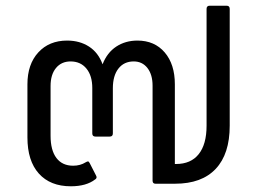

<svg xmlns="http://www.w3.org/2000/svg" viewBox="-20 -643 903 672"><path d="M773 -623Q784 -623 784 -612V-203Q784 -104 735 -52Q686 0 593 0H524Q514 0 514 -11V-343Q514 -382 496 -405Q478 -428 448 -428Q414 -428 394.5 -403Q375 -378 375 -334V-176Q375 -165 364 -165H314Q303 -165 303 -176V-335Q303 -378 282.5 -403Q262 -428 227 -428Q195 -428 176 -405Q157 -382 157 -342V-168Q157 -117 177.5 -90Q198 -63 236 -63Q261 -63 280 -75Q285 -78 288 -78Q291 -78 294 -72L316 -29Q318 -25 318 -23Q318 -18 313 -15Q282 9 228 9Q156 9 116 -35.5Q76 -80 76 -162V-348Q76 -418 114 -459.5Q152 -501 215 -501Q259 -501 291.5 -480Q324 -459 339 -418Q355 -459 387 -480Q419 -501 461 -501Q521 -501 556.5 -459.5Q592 -418 592 -348V-69H596Q648 -69 675.5 -103.5Q703 -138 703 -203V-612Q703 -623 714 -623Z"/></svg>

Font: LINE Seed Sans TH App
Style: Regular
Weight: 400
Designer: Dalton Maag Ltd | Thai characters by Cadson Demak Co.,Ltd.
Foundry: Dalton Maag Ltd
Version: Version 1.003